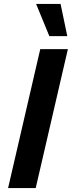

<svg xmlns="http://www.w3.org/2000/svg" viewBox="-20 -953 364 973"><path d="M287 -933 321 -770H230L163 -933ZM324 -704 161 0H21L184 -704Z"/></svg>

Font: Prodigy Sans SemiBold
Style: Italic
Weight: 600
Italic angle: -13°
Designer: Wei Huang
Foundry: Wei Huang
Version: Version 1.003; ttfautohint (v1.8.3)